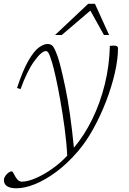

<svg xmlns="http://www.w3.org/2000/svg" viewBox="-58 -752 676 1004"><path d="M49.5 -286 31 -292Q62.5 -387 91.5 -436.5Q120.5 -486 145.8 -504Q171 -522 190.5 -522Q208 -522 218 -510.8Q228 -499.5 243.5 -456.5Q258.5 -414 284 -292.5Q309.5 -171 328.5 20.5Q383 -44 424.5 -128.8Q466 -213.5 490 -311Q514 -408.5 516.5 -512Q522.5 -512.5 526.8 -513Q531 -513.5 537.5 -513.5Q559 -513.5 559 -500Q559 -442.5 542.5 -370.5Q526 -298.5 497 -223Q468 -147.5 430.5 -79.5Q393 -11.5 351 37.5Q295 103 236.8 146.2Q178.5 189.5 124.8 211Q71 232.5 28.5 232.5Q-37.5 232.5 -37.5 189.5Q-37.5 175 -23.2 159.5Q-9 144 5 144Q7.5 144 12.5 153.8Q17.5 163.5 24 174.5Q38.5 198 55 198Q87 198 130 179.2Q173 160.5 216.5 129.5Q260 98.5 293.5 62Q290 -7.5 279.8 -83.2Q269.5 -159 257.2 -228Q245 -297 233.5 -348.2Q222 -399.5 215.5 -421Q202.5 -464 196 -474.5Q189.5 -485 182 -485Q159.5 -485 121.2 -432.2Q83 -379.5 49.5 -286ZM230 -569 403 -732H438.5L512.5 -569H485.5L414.5 -696.5L265 -569Z"/></svg>

Font: Newsreader 6pt ExtraLight
Style: Italic
Weight: 275
Italic angle: -17°
Designer: Hugues Gentile
Foundry: Production Type
Version: Version 1.003; ttfautohint (v1.8.3)